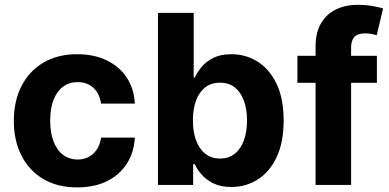

<svg xmlns="http://www.w3.org/2000/svg" viewBox="-20 -782 1646 812"><path d="M306.6 10.5Q222.9 10.5 162.7 -25.2Q102.6 -61 70.6 -124.4Q38.5 -187.7 38.5 -270.7Q38.5 -354.5 70.8 -417.9Q103.2 -481.3 163.3 -517Q223.4 -552.7 306.2 -552.7Q377.6 -552.7 431.2 -526.8Q484.9 -500.9 516 -454Q547.2 -407 550.2 -343.8H407.6Q403.6 -371 390.8 -391.5Q378 -412 357.2 -423.4Q336.4 -434.8 308.4 -434.8Q273.3 -434.8 247.3 -415.8Q221.2 -396.9 206.7 -360.5Q192.2 -324.2 192.2 -272.5Q192.2 -220.6 206.5 -183.6Q220.8 -146.6 247 -127Q273.1 -107.4 308.4 -107.4Q347.5 -107.4 374.3 -132Q401.1 -156.6 407.6 -200.2H550.2Q546.9 -137.5 516.5 -90Q486 -42.5 432.8 -16Q379.5 10.5 306.6 10.5Z M958.1 8.8Q914.4 8.8 883.6 -6Q852.9 -20.7 833.5 -42.8Q814.1 -64.9 803.6 -87.5H796.8V0H648.1V-727.5H799.1V-453.7H803.6Q813.8 -476.1 832.7 -499Q851.7 -522 882.5 -537.4Q913.3 -552.7 958.9 -552.7Q1018.9 -552.7 1069 -521.7Q1119 -490.6 1149.3 -428.3Q1179.6 -365.9 1179.6 -272.1Q1179.6 -181 1150.3 -118.3Q1121 -55.6 1070.8 -23.4Q1020.6 8.8 958.1 8.8ZM910.4 -111.5Q947.8 -111.5 973.1 -132Q998.4 -152.4 1011.6 -188.8Q1024.7 -225.2 1024.7 -272.5Q1024.7 -319.8 1011.7 -355.8Q998.6 -391.8 973.4 -412.1Q948.1 -432.4 910.4 -432.4Q873.8 -432.4 848.2 -412.8Q822.7 -393.2 809.2 -357.3Q795.8 -321.4 795.8 -272.5Q795.8 -224.1 809.3 -188Q822.9 -151.9 848.5 -131.7Q874.2 -111.5 910.4 -111.5Z M1573.9 -545.9V-431.8H1237.8V-545.9ZM1314.6 0V-585.4Q1314.6 -644.5 1337.8 -683.7Q1361 -722.9 1401.5 -742.3Q1441.9 -761.7 1493.1 -761.7Q1528.1 -761.7 1557.3 -756.2Q1586.4 -750.6 1600.1 -746.5L1573.3 -633.2Q1564.4 -635.9 1551.6 -638.4Q1538.9 -640.8 1524.7 -640.8Q1491.7 -640.8 1478.3 -625.3Q1464.9 -609.8 1464.9 -581.8V0Z"/></svg>

Font: Inter
Style: Regular
Weight: 400
Designer: Rasmus Andersson
Foundry: rsms
Version: Version 4.000;git-8c9346024